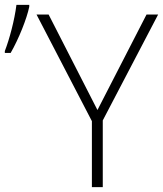

<svg xmlns="http://www.w3.org/2000/svg" viewBox="-151 -774 674 794"><path d="M-131 -555H-107C-74 -612 -40 -697 -30 -746V-754H-83C-91 -690 -112 -612 -131 -563ZM229 0H274V-276L503 -714H455L252 -319L50 -714H0L229 -273Z"/></svg>

Font: Kathrein 35 Thin
Style: Regular
Weight: 250
Designer: Lazydogs Typefoundry, based on Open Sans by Ascender Corporation
Foundry: Lazydogs Typefoundry
Version: Version 1.003;PS 001.003;hotconv 1.0.88;makeotf.lib2.5.64775